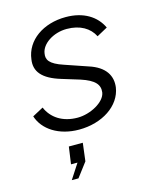

<svg xmlns="http://www.w3.org/2000/svg" viewBox="-114 -605 746 917"><g transform="rotate(-15 259.0 -146.0)"><path d="M223 10C337 10 431 -51 444 -140C451 -194 426 -244 344 -270L233 -308C163 -331 152 -355 157 -384C163 -430 222 -470 289 -470C355 -470 401 -442 423 -398L476 -427C448 -487 387 -526 299 -526C188 -526 100 -465 89 -373C80 -315 113 -273 203 -246L291 -219C358 -197 380 -171 375 -133C368 -87 294 -47 231 -47C156 -47 104 -83 81 -137L27 -108C49 -39 123 10 223 10ZM126 234H159L212 164L223 75H154L142 160H174Z"/></g></svg>

Font: United Sans Light
Style: Italic
Weight: 300
Italic angle: -8°
Designer: Pablo Impallari, Rodrigo Fuenzalida (Modified by Dan O. Williams)
Version: Version 1.000;PS 001.000;hotconv 1.0.88;makeotf.lib2.5.64775